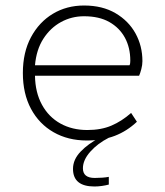

<svg xmlns="http://www.w3.org/2000/svg" viewBox="-20 -500 600 697"><path d="M295 10Q227 10 174.5 -20Q122 -50 92.5 -105Q63 -160 63 -235Q63 -310 92.5 -365Q122 -420 172 -450Q222 -480 285 -480Q352 -480 399.5 -452Q447 -424 472 -378.5Q497 -333 497 -278Q497 -264 493 -249Q489 -234 485 -225H107Q108 -164 132.5 -119.5Q157 -75 199.5 -51.5Q242 -28 297 -28Q347 -28 384.5 -44Q422 -60 456 -90L477 -58Q441 -24 397 -7Q353 10 295 10ZM107 -263H450Q452 -266 452.5 -271Q453 -276 453 -280Q453 -327 433.5 -363Q414 -399 377 -420Q340 -441 285 -441Q240 -441 201.5 -420Q163 -399 137.5 -359.5Q112 -320 107 -263ZM323 177Q284 177 264.5 161Q245 145 245 113Q245 79 273 50Q301 21 342 0H375Q334 21 307.5 51Q281 81 281 111Q281 146 324 146Q337 146 351 145Q365 144 375 142V170Q364 173 350 175Q336 177 323 177Z"/></svg>

Font: Gantari ExtraLight
Style: Regular
Weight: 250
Designer: Anugrah Pasau
Foundry: Lafontype
Version: Version 1.000